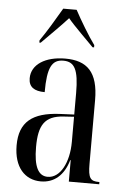

<svg xmlns="http://www.w3.org/2000/svg" viewBox="-55 -806 562 856"><g transform="rotate(5 226.5 -378.0)"><path d="M100 -616V-606H106C144 -645 187 -686 223 -726C248 -695 316 -629 338 -606H345V-616C317 -654 277 -721 253 -766H193C167 -721 127 -654 100 -616ZM160 10C220 10 263 -27 283 -96H285V0H421V-10H419C381 -10 370 -22 370 -87V-372C370 -498 319 -545 222 -545C133 -545 71 -506 71 -444C71 -405 96 -388 143 -388C143 -499 163 -535 214 -535C264 -535 283 -501 283 -396V-300L218 -297C97 -291 39 -246 39 -141C39 -43 89 10 160 10ZM189 -13C147 -13 126 -53 126 -141C126 -237 151 -282 237 -287L283 -290V-178C283 -85 245 -13 189 -13Z"/></g></svg>

Font: Noto Serif Display ExtraCondensed
Style: Regular
Weight: 400
Width: 2
Designer: Monotype Design Team
Foundry: Monotype Imaging Inc.
Version: Version 2.009